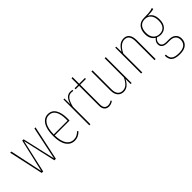

<svg xmlns="http://www.w3.org/2000/svg" viewBox="99 -1588 2722 2722"><g transform="rotate(-45 1460.0 -227.5)"><path d="M539.1 -519 428.2 0H397.9L286.1 -497.1L173.8 0H144L30.8 -519H54.2L159.2 -22.9L272.9 -519H299.8L413.1 -22L517.1 -519Z M949.7 -284.2Q949.7 -268.6 947.8 -246.1H650.9Q653.8 -126.5 693.6 -68.8Q733.4 -11.2 799.8 -11.2Q835.9 -11.2 862.8 -24.4Q889.6 -37.6 918 -64.9L931.6 -50.8Q901.4 -20.5 870.6 -5.4Q839.8 9.8 800.8 9.8Q721.2 9.8 675 -58.3Q628.9 -126.5 628.9 -254.9Q628.9 -387.7 673.6 -458.3Q718.3 -528.8 794.9 -528.8Q871.6 -528.8 910.6 -464.8Q949.7 -400.9 949.7 -284.2ZM926.8 -265.1Q927.7 -272.9 927.7 -292Q927.7 -395 894.8 -451.9Q861.8 -508.8 794.9 -508.8Q731 -508.8 691.7 -448.5Q652.3 -388.2 650.9 -265.1Z M1246.6 -528.8Q1267.1 -528.8 1286.6 -522.9L1282.2 -504.9Q1263.7 -509.8 1246.6 -509.8Q1199.2 -509.8 1169.9 -471.4Q1140.6 -433.1 1120.6 -351.1V0H1098.6V-519H1117.7L1118.7 -399.9Q1137.7 -466.3 1168 -497.6Q1198.2 -528.8 1246.6 -528.8Z M1559.1 -35.2 1570.3 -20Q1530.3 9.8 1486.3 9.8Q1442.4 9.8 1417.2 -18.8Q1392.1 -47.4 1392.1 -97.2V-499H1322.3V-519H1392.1V-649.9L1414.1 -651.9V-519H1531.2L1528.3 -499H1414.1V-98.1Q1414.1 -57.1 1433.1 -34.2Q1452.1 -11.2 1488.3 -11.2Q1525.4 -11.2 1559.1 -35.2Z M1946.8 -519V0H1926.8L1925.8 -102.1Q1901.9 -51.8 1865.7 -21Q1829.6 9.8 1781.7 9.8Q1724.6 9.8 1692.1 -28.8Q1659.7 -67.4 1659.7 -134.8V-519H1681.6V-136.2Q1681.6 -75.7 1708 -43.5Q1734.4 -11.2 1781.7 -11.2Q1828.6 -11.2 1862.8 -42.7Q1897 -74.2 1924.8 -132.8V-519Z M2313.5 -528.8Q2370.1 -528.8 2398.9 -489.3Q2427.7 -449.7 2427.7 -378.9V0H2405.3V-377Q2405.3 -508.8 2311.5 -508.8Q2223.6 -508.8 2159.7 -380.9V0H2137.7V-519H2156.7L2158.7 -414.1Q2189 -469.7 2226.3 -499.3Q2263.7 -528.8 2313.5 -528.8Z M2899.9 -549.8 2907.2 -525.9Q2866.7 -512.7 2780.3 -511.2Q2821.8 -496.1 2844 -456.8Q2866.2 -417.5 2866.2 -356Q2866.2 -276.9 2827.4 -233.4Q2788.6 -189.9 2721.2 -189.9Q2691.9 -189.9 2659.2 -204.1Q2617.2 -173.8 2617.2 -128.9Q2617.2 -63 2707 -63H2759.3Q2824.2 -63 2860.1 -30.3Q2896 2.4 2896 57.1Q2896 121.1 2852.5 158.9Q2809.1 196.8 2724.1 196.8Q2633.8 196.8 2593.5 164.1Q2553.2 131.3 2553.2 58.1H2574.2Q2575.2 122.1 2608.9 148.9Q2642.6 175.8 2724.1 175.8Q2799.8 175.8 2836.4 144Q2873 112.3 2873 58.1Q2873 10.3 2843.3 -16.4Q2813.5 -43 2756.8 -43H2705.1Q2650.4 -43 2623.3 -65.4Q2596.2 -87.9 2596.2 -126Q2596.2 -176.8 2642.1 -210.9Q2569.8 -255.9 2569.8 -357.9Q2569.8 -437.5 2610.4 -483.2Q2650.9 -528.8 2719.2 -528.8Q2777.3 -528.8 2813 -531.7Q2848.6 -534.7 2863.8 -538.3Q2878.9 -542 2899.9 -549.8ZM2718.3 -508.8Q2657.7 -508.8 2625.5 -468.8Q2593.3 -428.7 2593.3 -357.9Q2593.3 -287.1 2629.2 -248.5Q2665 -210 2721.2 -210Q2779.8 -210 2812 -246.8Q2844.2 -283.7 2844.2 -356Q2844.2 -428.2 2810.8 -468.5Q2777.3 -508.8 2718.3 -508.8Z"/></g></svg>

Font: Fira Sans Compressed Thin
Style: Regular
Weight: 100
Width: 1
Designer: Carrois Corporate & Edenspiekermann AG
Foundry: Carrois Corporate GbR & Edenspiekermann AG
Version: Version 4.203;PS 004.203;hotconv 1.0.88;makeotf.lib2.5.64775